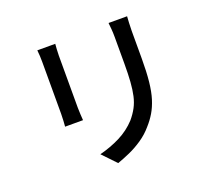

<svg xmlns="http://www.w3.org/2000/svg" viewBox="-135 -938 1269 1158"><g transform="rotate(-20 500.0 -359.0)"><path d="M788 -766Q787 -747 785.5 -724Q784 -701 784 -674Q784 -651 784 -617.5Q784 -584 784 -550.5Q784 -517 784 -496Q784 -411 777.5 -349Q771 -287 757 -242.5Q743 -198 722.5 -163.5Q702 -129 674 -98Q642 -60 600 -31.5Q558 -3 515 16Q472 35 435 48L352 -39Q423 -57 484.5 -88Q546 -119 592 -169Q618 -200 634.5 -231Q651 -262 659.5 -300Q668 -338 671.5 -387Q675 -436 675 -502Q675 -524 675 -557Q675 -590 675 -622Q675 -654 675 -674Q675 -701 673 -724Q671 -747 669 -766ZM324 -758Q323 -743 321.5 -724Q320 -705 320 -684Q320 -675 320 -650.5Q320 -626 320 -592Q320 -558 320 -521Q320 -484 320 -449Q320 -414 320 -387.5Q320 -361 320 -349Q320 -330 321.5 -306.5Q323 -283 324 -268H209Q210 -280 211.5 -303.5Q213 -327 213 -349Q213 -361 213 -388Q213 -415 213 -449.5Q213 -484 213 -521.5Q213 -559 213 -592.5Q213 -626 213 -650.5Q213 -675 213 -684Q213 -698 212 -720.5Q211 -743 209 -758Z"/></g></svg>

Font: Noto Sans SC Thin Medium
Style: Regular
Weight: 500
Version: Version 2.004-H2;hotconv 1.0.118;makeotfexe 2.5.65603